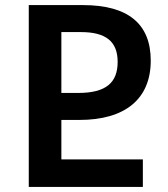

<svg xmlns="http://www.w3.org/2000/svg" viewBox="-20 -734 660 754"><path d="M93 0H541V-108H221V-263H292C471 -263 572 -345 572 -496C572 -641 482 -714 306 -714H93ZM221 -369V-608H298C397 -608 442 -570 442 -491C442 -409 396 -369 287 -369Z"/></svg>

Font: Noto Sans Georgian Semi
Style: Regular
Weight: 600
Designer: Monotype Design Team
Foundry: Monotype Imaging Inc.
Version: Version 1.901